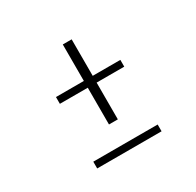

<svg xmlns="http://www.w3.org/2000/svg" viewBox="-101 -638 651 638"><g transform="rotate(-30 225.0 -319.0)"><path d="M209 -219V-360H102V-386H209V-526H243V-386H349V-360H243V-219ZM102 -138H349V-112H102Z"/></g></svg>

Font: League Mono Condensed Thin
Style: Regular
Weight: 100
Width: 1
Designer: Tyler Finck
Foundry: The League of Moveable Type / Tyler Finck
Version: Version 2.210